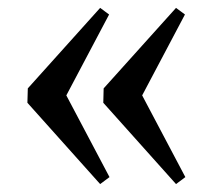

<svg xmlns="http://www.w3.org/2000/svg" viewBox="-20 -468 534 482"><path d="M421.9 -5.9 239.3 -210 240.2 -246.1 421.9 -448.2 444.3 -431.6 336.9 -228.5 445.3 -23.4ZM231.4 -5.9 48.8 -210 49.8 -246.1 231.4 -448.2 253.9 -431.6 146.5 -228.5 254.9 -23.4Z"/></svg>

Font: Almanac
Style: Regular
Weight: 400
Designer: Eden's Almanac
Version: Version 3.501;March 28, 2021;FontCreator 13.0.0.2683 64-bit